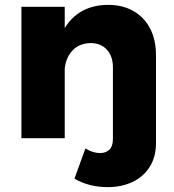

<svg xmlns="http://www.w3.org/2000/svg" viewBox="-20 -568 714 789"><path d="M444 -291Q444 -337 419 -364Q394 -391 352 -391Q302 -390 273.5 -355.5Q245 -321 245 -267H203Q203 -359 230 -421.5Q257 -484 306.5 -516Q356 -548 425 -548Q484 -548 528.5 -522.5Q573 -497 597 -450.5Q621 -404 621 -341V20Q621 77 595 118Q569 159 524 180Q479 201 423 201Q345 201 286 166L331 42Q362 61 391 61Q415 61 429.5 47Q444 33 444 3ZM68 -540H246V0H68Z"/></svg>

Font: Alexandria
Style: Bold
Weight: 700
Designer: Mohamed Gaber
Foundry: Kief Type Foundry
Version: Version 5.100